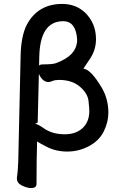

<svg xmlns="http://www.w3.org/2000/svg" viewBox="-20 -744 605 978"><path d="M179 -410Q185 -416 197 -416Q248 -416 264 -422Q373 -461 373 -542Q367 -636 302 -636Q183 -636 180 -452ZM138 214Q119 214 92.5 201.5Q66 189 66 164Q71 131 73 78L85 -459Q87 -561 117 -619Q174 -724 297 -724Q366 -724 413 -680Q469 -626 469 -544Q469 -489 436.5 -441.5Q404 -394 405 -394Q443 -391 499 -296Q532 -239 532 -170Q532 -122 508.5 -74.5Q485 -27 433 0.5Q381 28 323 28Q265 28 218.5 4Q172 -20 169 -24Q166 65 166 193Q166 214 138 214ZM310 -60Q372 -60 407 -98Q435 -129 435 -179Q435 -190 431 -229Q427 -268 387 -302.5Q347 -337 280 -337Q261 -337 247.5 -331.5Q234 -326 227 -326Q205 -326 189 -348Q182 -358 178 -368L172 -120L159 -113Q171 -113 204 -90Q247 -60 310 -60Z"/></svg>

Font: LXGW ZhenKai
Style: Regular
Weight: 400
Designer: LXGW / Fontworks Inc.
Foundry: LXGW / Fontworks Inc.
Version: Version 0.800;June 8, 2025